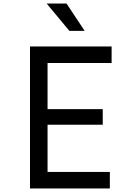

<svg xmlns="http://www.w3.org/2000/svg" viewBox="-20 -1062 740 1082"><path d="M149 0V-800H609V-707H248V-447H559V-359H248V-93H599V0ZM457 -888H371L243 -1042H355Z"/></svg>

Font: Martian Mono Light
Style: Regular
Weight: 300
Monospace: yes
Designer: Roman Shamin
Foundry: Evil Martians
Version: Version 1.000; ttfautohint (v1.8.4.7-5d5b)